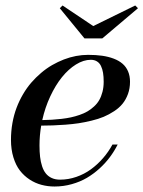

<svg xmlns="http://www.w3.org/2000/svg" viewBox="-20 -670 523 700"><path d="M320 -575 473 -650 483 -640 353 -530H288L198 -640L208 -650ZM124 -140Q124 -116.8 126.1 -98.4Q128.2 -80.1 133.4 -64.1Q138.6 -48.1 147.1 -37.6Q155.5 -27 168.6 -21Q181.6 -15 199 -15Q229.2 -15 258.3 -25.1Q287.4 -35.1 311.6 -52.8Q335.8 -70.5 355.6 -93.4Q375.5 -116.2 390 -143H409Q396.9 -119.1 380.8 -97.4Q364.8 -75.8 343.1 -55.9Q321.4 -36.1 296.8 -21.6Q272.1 -7.1 241.7 1.4Q211.2 10 179 10Q154.1 10 131.3 3.9Q108.5 -2.1 88.1 -15.4Q67.6 -28.8 52.6 -48.2Q37.6 -67.6 28.8 -96.4Q20 -125.1 20 -160Q20 -191.5 25.3 -221.4Q30.6 -251.2 40.4 -277Q50.1 -302.8 63.8 -326.1Q77.4 -349.5 94.1 -368.8Q110.8 -388 129.9 -404.2Q149 -420.5 169.9 -432.6Q190.9 -444.6 212.7 -453.1Q234.5 -461.5 256.9 -465.8Q279.2 -470 301 -470Q329.2 -470 352.3 -466.8Q375.4 -463.5 394.6 -456.2Q413.8 -448.9 426.8 -437.6Q439.8 -426.4 446.9 -409.8Q454 -393.2 454 -372Q454 -347.9 446.6 -327.4Q439.1 -306.9 426.9 -291.9Q414.8 -276.9 396.1 -264.6Q377.5 -252.4 358.1 -244.2Q338.8 -236.1 313.7 -230.1Q288.6 -224 266.9 -220.7Q245.1 -217.4 218.5 -215.4Q191.9 -213.4 172.6 -212.8Q153.4 -212.1 130.2 -212Q124 -175.6 124 -140ZM311 -452Q284.5 -452 256.9 -434.9Q229.4 -417.8 205.8 -388.5Q182.2 -359.2 163.2 -318.5Q144.2 -277.8 134.1 -232.2Q153.1 -232.6 169.2 -233.5Q185.4 -234.4 204.2 -236.6Q223 -238.8 238.4 -242.1Q253.9 -245.4 270.1 -251Q286.4 -256.6 298.9 -263.9Q311.5 -271.2 322.9 -281.8Q334.4 -292.2 341.8 -305.2Q349.2 -318.1 353.6 -335.1Q358 -352 358 -372Q358 -390.5 355.7 -404.5Q353.4 -418.5 348.1 -429.5Q342.8 -440.5 333.4 -446.2Q324.1 -452 311 -452Z"/></svg>

Font: Bodoni* 11
Style: Italic
Weight: 400
Italic angle: -13°
Version: Version 1.002